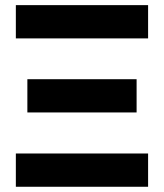

<svg xmlns="http://www.w3.org/2000/svg" viewBox="-20 -713 626 733"><path d="M40.5 -566.4V-693.4H545.4V-566.4ZM40.5 0V-127H545.4V0ZM84.5 -283.7V-410.6H501.5V-283.7Z"/></svg>

Font: Cascadia Code
Style: Regular
Weight: 400
Monospace: yes
Designer: Aaron Bell
Foundry: Saja Typeworks
Version: Version 2106.017